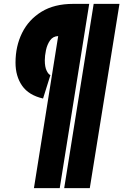

<svg xmlns="http://www.w3.org/2000/svg" viewBox="-20 -760 636 990"><path d="M311 210 463 -740H596L443 210ZM240 -373 202 -252Q128 -269 94 -318Q60 -367 60 -437Q60 -522 94 -590.5Q128 -659 194 -699.5Q260 -740 357 -740H440L288 210H155L280 -574Q253 -573 238 -551.5Q223 -530 217 -501Q211 -472 211 -449Q211 -415 220.5 -395.5Q230 -376 240 -373Z"/></svg>

Font: Georama Condensed Black
Style: Italic
Weight: 900
Width: 3
Italic angle: -9°
Designer: Jean-Baptiste Levee
Foundry: Production Type
Version: Version 1.000